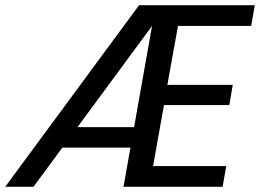

<svg xmlns="http://www.w3.org/2000/svg" viewBox="-37 -720 1002 740"><path d="M-17 0 499 -700H945L931 -620H649L608 -393H860L847 -315H595L553 -80H835L821 0H439L549 -620L92 0ZM148 -151 204 -230H526L512 -151Z"/></svg>

Font: DM Sans 12pt Medium
Style: Italic
Weight: 500
Italic angle: -10°
Version: Version 4.004;gftools[0.9.30]